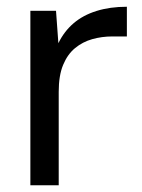

<svg xmlns="http://www.w3.org/2000/svg" viewBox="-20 -549 422 569"><path d="M70 0V-517H146L153 -421Q170 -456 198 -480Q226 -504 266 -516.5Q306 -529 356 -529V-441H313Q282 -441 253.5 -433Q225 -425 202.5 -406.5Q180 -388 167 -356.5Q154 -325 154 -277V0Z"/></svg>

Font: DM Sans 11pt
Style: Regular
Weight: 400
Version: Version 4.004;gftools[0.9.30]